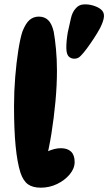

<svg xmlns="http://www.w3.org/2000/svg" viewBox="-20 -868 502 890"><path d="M169 2Q132 2 110 -13.5Q88 -29 75 -67Q60 -114 52.5 -190Q45 -266 45 -376Q45 -443 50.5 -511Q56 -579 65 -635.5Q74 -692 84 -722Q99 -760 117 -775.5Q135 -791 160 -791Q186 -791 203 -775Q220 -759 229 -721Q235 -688 239.5 -640.5Q244 -593 244 -540Q244 -472 237 -397Q230 -322 218.5 -249.5Q207 -177 191 -117L137 -122Q165 -150 199 -165.5Q233 -181 262 -181Q293 -181 309.5 -165Q326 -149 326 -117Q326 -87 303 -59.5Q280 -32 244.5 -15Q209 2 169 2ZM301 -604Q288 -614 287.5 -644.5Q287 -675 294 -717Q302 -752 308.5 -782Q315 -812 331 -829Q345 -846 367 -847.5Q389 -849 411 -842.5Q433 -836 446 -826Q463 -813 462 -792.5Q461 -772 444 -738Q431 -714 414.5 -689Q398 -664 382.5 -643Q367 -622 354 -609Q343 -597 327.5 -596Q312 -595 301 -604Z"/></svg>

Font: DynaPuff Medium
Style: Regular
Weight: 500
Version: Version 2.000